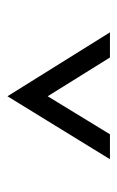

<svg xmlns="http://www.w3.org/2000/svg" viewBox="80 -809 315 515"><g transform="rotate(-90 237.5 -551.5)"><path d="M67.9 -414.1 236.8 -689 408.2 -414.1H340.8L236.8 -581.1L134.8 -414.1Z"/></g></svg>

Font: Acari Sans Light
Style: Regular
Weight: 300
Designer: Alfredo Marco Pradil and Stefan Peev
Foundry: Hanken Design Co.
Version: Version 1.045;January 11, 2019;FontCreator 11.5.0.2425 64-bi